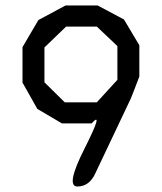

<svg xmlns="http://www.w3.org/2000/svg" viewBox="-20 -680 590 700"><path d="M336 -660 432 -609 488 -515V-401Q476 -370 468.5 -350Q461 -330 457 -321L328 -49Q306 0 262 0Q218 0 289 -140Q360 -281 314 -230H206L116 -283L62 -379V-508L120 -607L219 -660ZM333 -307 408 -389V-512L333 -583H221L142 -507V-380L216 -307Z"/></svg>

Font: Syne Mono
Style: Regular
Weight: 400
Monospace: yes
Designer: Lucas Descroix
Foundry: Bonjour Monde
Version: Version 2.000; ttfautohint (v1.8.3)